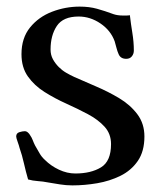

<svg xmlns="http://www.w3.org/2000/svg" viewBox="-20 -561 486 581"><path d="M417 -148Q417 -103 397 -74Q377 -45 344.5 -29Q312 -13 274 -6.5Q236 0 199 0Q180 0 161.5 -3Q143 -6 125 -9Q110 -12 94.5 -13Q79 -14 65 -18Q58 -42 52.5 -66.5Q47 -91 39 -114Q38 -119 33.5 -131.5Q29 -144 29 -148Q29 -158 38.5 -161Q48 -164 55 -164Q60 -164 64.5 -160Q69 -156 71 -152Q76 -145 79 -137Q82 -129 86 -121Q93 -109 99.5 -97.5Q106 -86 116 -77Q134 -59 158.5 -47.5Q183 -36 208 -36Q255 -36 285.5 -54.5Q316 -73 316 -125Q316 -156 296.5 -177.5Q277 -199 246 -215.5Q215 -232 180.5 -247.5Q146 -263 115 -282.5Q84 -302 64.5 -329.5Q45 -357 45 -397Q45 -446 71 -478Q97 -510 137.5 -525.5Q178 -541 221 -541Q250 -541 273.5 -534.5Q297 -528 324 -518Q336 -514 352 -514Q357 -514 362.5 -514Q368 -514 373 -515Q376 -489 380.5 -461.5Q385 -434 385 -408Q385 -398 379 -390.5Q373 -383 362 -383Q345 -383 339 -397Q335 -406 332.5 -416Q330 -426 327 -436Q315 -469 284 -490Q253 -511 218 -511Q171 -511 152 -482.5Q133 -454 133 -411Q133 -395 140 -382Q147 -369 158 -358Q168 -348 180 -341Q192 -334 205 -328Q234 -315 270.5 -299.5Q307 -284 340.5 -264Q374 -244 395.5 -215.5Q417 -187 417 -148Z"/></svg>

Font: Kaisei HarunoUmi Medium
Style: Regular
Weight: 500
Designer: Font-Kai, 金井和夫
Foundry: KAZUO KANAI
Version: Version 5.003